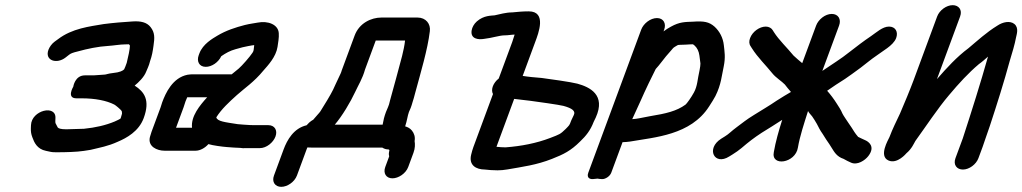

<svg xmlns="http://www.w3.org/2000/svg" viewBox="-20 -579 3962 744"><path d="M447.7 -121C447.6 -120.5 448.9 -119 424.5 -108.2C389.5 -93.6 350.2 -84.5 305.3 -80C291.6 -79.8 246.2 -78 236.8 -78C214.7 -78 206.3 -81.6 203.6 -85.3L195.2 -101.5C194.7 -103.6 194.2 -106.5 194.4 -109.9L194.8 -120.7C198.3 -174.7 102.2 -152.2 100.1 -94.1L99.6 -82.1C99.2 -69.2 100.6 -59.3 105.4 -46.9C112.4 -27.4 123.6 -1.2 158.3 5.6L176.6 9.5C184.6 11.2 195.3 11 203.9 11C232.7 11 277.1 10 305 5.7L330.5 1.7C331.1 1.6 332.3 1.3 333.2 1.1C367.4 -7.4 397.3 -11.9 436.7 -29.9C470 -44 517.8 -69.8 536.7 -121C562.8 -191.5 538.9 -223.4 501.8 -247.3C516.6 -259.3 538.7 -280.4 546.7 -302C549.8 -310.6 557.4 -323.9 561.5 -342.1C569 -363 571.8 -379.9 574.8 -401.4C579.6 -432.8 580.1 -452.8 563.6 -473.9C548.7 -493 524.7 -498 493.7 -495.9C456.5 -493.5 422 -490.9 381.7 -485.7C326.7 -476.3 259.9 -469.1 205 -427.3L191.8 -417.7C181.1 -409.9 171.9 -397.3 167.7 -386C152.3 -344.2 200 -329.2 234.3 -356.3L247.2 -366.4C254.6 -372.3 261.3 -374.8 282.5 -380C318 -389.9 360.9 -398.9 398.8 -401C420.1 -402.3 445.6 -407 464.5 -407C470 -407 474.9 -407.6 479.6 -407.4C480.6 -406.4 482.3 -404.5 483.5 -402.6C483.6 -389.6 476.5 -356.8 471.1 -335.6L465.7 -321C464.2 -317 463.2 -314.6 461.1 -310.4C456.5 -305.4 445.4 -298.6 416.9 -295.9C399.8 -294.2 390.6 -290 386.2 -290C380.6 -290 349.8 -287 343.1 -287H309.1C270 -287 263.9 -243 263.9 -243C263.9 -243 236.6 -198 276.2 -198H296.2C348.9 -198 392.8 -189.2 422.9 -173.8C427.2 -171.9 448.5 -154.2 451.8 -148.5C453.1 -141.9 453.4 -138.9 451.5 -134C450.1 -130 448.4 -122.6 447.7 -121Z M602.3 -163 567.1 -68C564.6 -61.1 562.5 -54.4 560.9 -47.9C551.9 -11 588.8 5 617.2 5H738.2C755.2 5 774.7 -5.7 787.6 -20.6C803.3 -15.5 841.7 -10.4 859.6 -9.1L886.8 -7.1C894.8 -6.4 902.7 -6.1 910.2 -6C917.3 -4.9 924.2 -4.2 935.1 -5H986.8C1012.9 -5 1039 -27 1047.5 -50C1056.5 -74.3 1044.1 -94 1019.8 -94H964.8C953.9 -94 944.1 -94.6 925.3 -95.9L901 -97.9C853.6 -105.5 821.7 -108.2 818.2 -124.4C838.7 -156.9 867.3 -182.9 898 -210.7C927.3 -237.1 964.3 -261 1000.6 -305.4C1018.4 -325.8 1049.3 -358.2 1055.4 -397.3C1057.4 -411.1 1061.7 -433.9 1060.3 -450C1058.6 -483.9 1018.6 -499.4 978.4 -491.4C963.5 -488.4 950.7 -487.5 928.6 -482.1C892.7 -472.8 855.9 -461 821.5 -440.3C804.3 -429.9 766.1 -408.6 752.6 -372L750 -365C741.4 -342 751.3 -320 777.3 -320C800.9 -320 826.3 -337.6 837.4 -361.2C854.8 -373.2 871.2 -382.4 891.9 -388.1L919.9 -395.8C926.8 -397.3 935.6 -399.2 942 -400.5C951.4 -402.1 960.1 -404 965.1 -404.2C962.3 -384.6 964.3 -383.7 958.5 -374.7C948 -358.7 918.3 -324.8 905.3 -313.5C896 -305.6 889.4 -300.7 877.8 -291H731.6C723.4 -291 714.7 -291 706.8 -289.4C648.7 -277.9 621.8 -218.6 608.3 -182C606.1 -176.1 605.9 -172.9 602.3 -163ZM724.1 -84H662.1L691.3 -163C694.5 -171.8 696.7 -178.3 698.9 -186.3C700 -189.3 702.9 -196.5 705.5 -202H782.7C754.6 -170.9 719.1 -128.6 724.1 -84Z M1485 0C1485 0 1486.6 0.1 1489 2.3C1487.9 11.3 1485.1 15.4 1488.1 26.9L1472.9 68C1464 91.9 1476 112 1500.6 112C1523.9 112 1552.4 93.6 1561.9 68L1582.2 13C1588.8 -4.8 1588.6 -20.3 1586.6 -32.4C1589.6 -48.7 1584.6 -62.7 1576.1 -73.2C1568.4 -82.3 1560.7 -86.1 1550 -89.4C1557.6 -112.2 1559.2 -130.4 1564.6 -145C1566.1 -148.9 1569.5 -155.5 1571.5 -161C1574.3 -168.4 1576.2 -174.4 1578.3 -182.1L1583.5 -199L1589 -219.5C1610.5 -299.1 1637.1 -387 1645.6 -457.8C1649.6 -486.4 1630.2 -511 1598 -511H1458C1418.4 -511 1372 -489.6 1354.1 -441L1303.8 -305C1301.8 -299.7 1303.5 -301.4 1299.6 -293.4C1292.1 -276.7 1288.8 -270.9 1280.7 -253.2L1270.7 -231.4C1262 -213 1234.7 -168.2 1221.3 -147.3C1217.7 -141.5 1205.1 -129.1 1193.5 -114.8C1192.5 -114.1 1181.9 -109.8 1168.1 -93.6C1118 -82.1 1092.5 -36.5 1079 0L1041.7 101C1032.3 126.3 1046.4 145 1069.9 145C1093.3 145 1121.3 126.3 1130.7 101L1168 0C1169 -2.8 1169.7 -4.5 1171 -7.7C1178.1 -7.2 1184.7 -7 1190.6 -7H1461.5C1469 -2 1477 0 1485 0ZM1549.6 -422C1547.6 -403.3 1543 -381.7 1538.1 -362.1C1525.1 -310.7 1505.8 -243.3 1491.5 -190.3L1487.5 -174.5L1483.7 -164.2C1480.6 -157.4 1477.8 -151 1475.6 -145C1469 -127.1 1465.6 -113.1 1462.7 -96H1277.4C1305.6 -128.9 1338.1 -183.4 1356.3 -222.7C1367.8 -247.8 1384.8 -274.4 1394.4 -309.4L1436 -422Z M1903.8 -10.2 1972.4 -195.8C1992.3 -193.4 2012.8 -191.2 2036.5 -188.2C2055.9 -185.7 2148.8 -172.7 2163.3 -168.7C2197.3 -159.4 2211.4 -148.7 2203.4 -133L2193.7 -112.5C2193.4 -111.9 2193 -110.8 2192.7 -110C2186.2 -92.4 2186.8 -94.7 2172.1 -79.3C2150.3 -58.4 2149.8 -59 2111.7 -44.3C2059.2 -24.2 2001.1 -12.7 1939 -8C1927.4 -8 1915.3 -9 1903.8 -10.2ZM2028.8 -535C2005.5 -535 1987.1 -533.1 1965.1 -531C1938.7 -530.8 1917.1 -523.7 1896.7 -519.6C1884.4 -518 1854.7 -519.9 1827.7 -496C1816.7 -486.3 1809.6 -473.2 1807.7 -461.6C1801.9 -427.6 1834.2 -424.6 1855.4 -428.3C1887.6 -431.9 1915.5 -442 1935.4 -442C1949.1 -442 1962.5 -444.8 1974.2 -445C1971.4 -435.9 1967.6 -424.8 1964.9 -416.2L1912.6 -274.8C1891.5 -258.3 1880.9 -232.4 1890.3 -214.5L1814.3 -9C1811.3 -0.7 1808.5 8.8 1805.8 20.1C1795.6 61.5 1824.9 77.7 1858.9 78C1873.5 79.5 1888.3 81 1908 81C1919.5 81 1932.9 79.9 1945.9 77.6C2005.6 67.1 2058.4 60.6 2118.9 36.7C2163.8 19 2191.5 5.7 2228.5 -31.3C2250.2 -51.9 2268.1 -73.9 2280.4 -106.6L2288.6 -123.6C2328.6 -211.9 2264.8 -241.7 2217.3 -254.8C2194.5 -261 2104.9 -273.6 2078.9 -276.9C2050.4 -279.2 2028.3 -281.1 2005.4 -284.9L2054.2 -417C2066 -448.8 2100 -535 2028.8 -535Z M2429.9 -117.3C2437.3 -133.8 2448.7 -158.5 2463.2 -190.1C2477.6 -223.6 2510.3 -291.5 2520.9 -311.6C2535.3 -326.8 2552.6 -351.4 2560.8 -360.8L2581.7 -384.8C2590.6 -395.1 2587.4 -393.2 2603.7 -402.8C2609.4 -405.9 2606.5 -404.8 2636.2 -406C2669.5 -407.4 2662.7 -409.6 2672 -402.1C2681.4 -393.5 2688 -380.4 2690.2 -363.8L2694.2 -333C2694.2 -327.8 2693.1 -317.6 2690.9 -307.4C2682.6 -271.8 2683 -245.9 2668.8 -220.3C2659.1 -202.2 2640.9 -176.8 2636.5 -173.7C2602.1 -148.5 2561.1 -138.9 2497.9 -128.6C2459.2 -121.4 2450.3 -118.4 2429.9 -117.3ZM2464.6 -464 2259.7 90C2251.9 111.2 2267.3 116 2278.1 114.9L2295.9 113.1C2298.3 113.4 2303.3 115 2312 115H2314.5C2325.2 115 2343.1 105.1 2348.7 90L2392.4 -28.1C2399.4 -28.4 2411.5 -28.8 2420.9 -30.4C2516.9 -47.3 2656.4 -54.9 2727.8 -166.6C2738.3 -183.3 2746.5 -195.3 2752.2 -206.7C2775 -252 2776.7 -287.2 2784.3 -320.8C2791.9 -357.8 2787.5 -378.6 2784.9 -403.7C2781.9 -432.4 2768.5 -457.7 2748.9 -475.7C2727.6 -494.6 2707 -497.9 2665.6 -495C2633.6 -493.8 2613.3 -494.3 2579.7 -475.6C2570.1 -470.4 2561.7 -465.3 2551.1 -457.3L2553.6 -464C2562.5 -488.1 2550.9 -509 2525.7 -509C2500.5 -509 2473.5 -488.1 2464.6 -464Z M3142.5 -480 3088.6 -334.3C3078 -343.4 3062.8 -355.7 3055 -363.6C3030.4 -393.8 2998 -424.2 2978.8 -454.7L2974.3 -461.9C2969.9 -469.8 2959.5 -476 2947.5 -476C2922.9 -476 2895.7 -456.1 2886.6 -431.5C2882.4 -420.2 2881.9 -409.3 2888.9 -399.5L2893.4 -392.3C2916.6 -355.5 2948.4 -325.5 2973.5 -294C2985.7 -278.7 3010 -263.5 3021.3 -251.5C3028.5 -242.7 3035.2 -233.1 3045 -222.7C3029.3 -213.1 3009.9 -202.5 2988.9 -188.5C2962.8 -170.4 2932.6 -153 2901.8 -133.6C2871.3 -115 2857.8 -103.1 2835.4 -86.7C2813.7 -70.8 2805 -60.1 2789.1 -50.5L2774.3 -41.3C2714.4 -3.1 2748.1 64.1 2805.7 27.4L2818.7 19.4C2831.2 11.4 2842.8 3.8 2853.5 -5.4C2881.3 -29.2 2901.2 -44.6 2931.7 -64.6C2957.6 -80.1 2984.8 -97.9 3011.1 -114.7C2997.7 -72.7 2985.2 -28.7 2978.6 10.1C2966.6 67.7 3062.4 53.8 3071.9 -7.1C3079.3 -50.8 3095.5 -99.5 3111.1 -148.7C3115.3 -141 3119.6 -137.1 3127 -128.1C3135.5 -116.6 3136 -113.8 3145.4 -98.8C3152.5 -85.4 3156.7 -75.5 3167.9 -59.9L3181.5 -38.3C3185.8 -31.4 3190.6 -25.4 3193.8 -20.3L3203.9 -4.3C3212 8.5 3222.3 28.1 3248.8 36.6C3258.6 42.4 3269 47.4 3278.2 51.4C3302.5 62 3331.8 42.5 3344.7 25.8C3374.2 -12.5 3343.1 -31 3334.2 -35C3324 -39.8 3309 -46.4 3305.3 -48.6C3298.4 -57 3294.7 -61.3 3290.7 -67.7L3280.6 -83.7C3276.9 -89.5 3273.3 -94.8 3267.4 -103.1C3263.6 -108.9 3246.3 -134 3244.4 -139C3239.6 -151.7 3227.9 -169 3223 -176.7C3211.1 -195.6 3198.4 -212.5 3185.2 -227.3C3206.6 -242.4 3231.1 -258.7 3253.4 -272.5C3253.9 -272.8 3254.8 -273.4 3255.5 -273.9L3280.7 -291.6C3298.2 -303.5 3332.7 -329.8 3344.9 -340C3362.7 -354.8 3394.2 -375.1 3417.7 -392.3C3432.5 -403.1 3447 -416.6 3452.6 -431.5C3461.4 -455.4 3450 -476 3425 -476C3399.9 -476 3376.4 -453.4 3355.8 -439.5C3323.5 -417.6 3302.2 -401 3272 -377.6C3238.6 -350.5 3203.5 -329.8 3166.5 -304.2L3231.5 -480C3240.7 -504.8 3227.9 -525 3203.1 -525C3177.1 -525 3151 -503 3142.5 -480Z M3611.4 -515 3520.1 -268C3507.9 -234.9 3482.3 -173 3467.5 -139C3452.7 -107.3 3438.9 -80.6 3426.7 -47.9C3421.6 -36.3 3384.2 25.6 3422.7 42.8C3457 58.2 3492.2 15 3492.2 15C3513.3 -2.6 3521.5 -23.5 3527.1 -32.8C3567.6 -88.7 3614.6 -160.2 3657.3 -210.2C3695.4 -255.7 3733.8 -297.4 3773.3 -330.6C3785.5 -339 3798.2 -350.6 3808.5 -359.6C3779.9 -258 3745.6 -149.5 3710.7 -42.5L3682.4 34C3672.8 60 3688.1 78 3711.2 78C3735.5 78 3762.4 58.3 3771.4 34L3787.7 -10C3791.6 -20.6 3795.2 -31.2 3799.9 -45.6C3803.2 -54.8 3808.9 -71 3815.6 -90.9C3843.1 -174.4 3870.9 -262.2 3892.8 -343.1C3902.5 -375.2 3912 -405.9 3917.3 -434.6C3919.1 -444.6 3929.3 -471.2 3910.4 -486.3C3893.7 -499.6 3865.8 -493.8 3845.3 -480C3801.6 -453.2 3767.5 -421.2 3732.4 -391.9C3688.1 -359.1 3648.1 -315.4 3610.7 -272.4L3700.4 -515C3710.1 -541 3694.8 -559 3671.7 -559C3647.4 -559 3620.4 -539.3 3611.4 -515Z"/></svg>

Font: Just Breathe
Style: BdObl7
Weight: 400
Foundry: Cannot Into Space Fonts
Version: Version 0.72